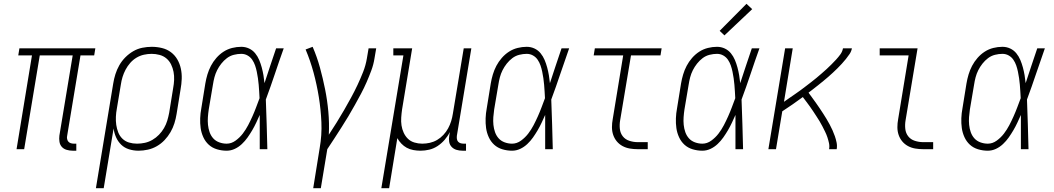

<svg xmlns="http://www.w3.org/2000/svg" viewBox="-20 -784 5540 1009"><path d="M362 8Q346 8 330.5 3.5Q315 -1 305 -12Q295 -23 292.5 -39Q290 -55 292 -71L362 -493H189L107 0H67L148 -493H76L82 -530H481L475 -493H403L333 -71Q331 -63 332.5 -54.5Q334 -46 339 -40Q344 -34 352 -31.5Q360 -29 368 -29H381V8Z M484 205 575 -345Q579 -370 586.5 -394Q594 -418 607 -441Q620 -464 639 -483Q658 -502 680.5 -515Q703 -528 728 -533Q753 -538 778 -538Q805 -538 831.5 -531.5Q858 -525 878.5 -509.5Q899 -494 912 -471.5Q925 -449 930.5 -423Q936 -397 935 -369.5Q934 -342 929 -315L908 -185Q904 -160 896.5 -136Q889 -112 876 -89.5Q863 -67 845 -48Q827 -29 804.5 -16Q782 -3 757 2.5Q732 8 708 8Q682 8 658 0.5Q634 -7 617 -23.5Q600 -40 590 -62.5Q580 -85 577 -109L525 205ZM700 -29Q721 -29 741.5 -33.5Q762 -38 781 -49Q800 -60 815.5 -76Q831 -92 842 -111Q853 -130 859 -150Q865 -170 869 -191L890 -321Q894 -342 895 -364Q896 -386 892 -406.5Q888 -427 879 -445.5Q870 -464 854.5 -477Q839 -490 818.5 -495.5Q798 -501 777 -501Q757 -501 736.5 -496.5Q716 -492 697.5 -481Q679 -470 664.5 -453.5Q650 -437 640 -418Q630 -399 624 -379.5Q618 -360 615 -339L594 -213Q590 -192 589 -170Q588 -148 591 -127.5Q594 -107 601.5 -88Q609 -69 623.5 -55Q638 -41 658 -35Q678 -29 700 -29Z M1171 8Q1145 8 1120 0.5Q1095 -7 1077 -23.5Q1059 -40 1048.5 -63Q1038 -86 1034.5 -111Q1031 -136 1032 -162.5Q1033 -189 1038 -215L1059 -345Q1063 -369 1070 -392.5Q1077 -416 1088.5 -438Q1100 -460 1117 -479.5Q1134 -499 1155 -512.5Q1176 -526 1200 -532Q1224 -538 1248 -538Q1270 -538 1289 -529Q1308 -520 1321 -504Q1334 -488 1342 -469Q1350 -450 1355.5 -429.5Q1361 -409 1364.5 -388.5Q1368 -368 1370 -347Q1385 -392 1400 -438Q1415 -484 1431 -530H1471Q1447 -463 1424.5 -395.5Q1402 -328 1377 -261Q1380 -196 1381.5 -130.5Q1383 -65 1385 0H1345Q1345 -45 1345 -90Q1345 -135 1345 -180Q1336 -160 1326.5 -139.5Q1317 -119 1305.5 -99.5Q1294 -80 1281 -61.5Q1268 -43 1251 -27Q1234 -11 1213.5 -1.5Q1193 8 1171 8ZM1171 -29Q1196 -29 1218 -45Q1240 -61 1256 -82Q1272 -103 1284 -126Q1296 -149 1306.5 -172.5Q1317 -196 1326 -220Q1335 -244 1344 -268Q1343 -286 1342 -303.5Q1341 -321 1339.5 -338.5Q1338 -356 1335.5 -373Q1333 -390 1329.5 -407Q1326 -424 1320.5 -440Q1315 -456 1305.5 -470Q1296 -484 1281 -492.5Q1266 -501 1248 -501Q1229 -501 1209 -496Q1189 -491 1172.5 -478.5Q1156 -466 1143 -449.5Q1130 -433 1121 -415Q1112 -397 1107 -378Q1102 -359 1099 -339L1077 -209Q1074 -189 1072.5 -168.5Q1071 -148 1073 -128Q1075 -108 1081.5 -89.5Q1088 -71 1100.5 -57Q1113 -43 1132 -36Q1151 -29 1171 -29Z M1626 205 1660 -6Q1672 -74 1669 -141.5Q1666 -209 1655.5 -274Q1645 -339 1628 -402Q1611 -465 1586 -524L1623 -538Q1646 -485 1661.5 -428.5Q1677 -372 1688.5 -314.5Q1700 -257 1705.5 -197Q1711 -137 1708 -76Q1729 -108 1749 -140Q1769 -172 1788 -205Q1807 -238 1825 -271Q1843 -304 1859 -338Q1875 -372 1888.5 -406.5Q1902 -441 1908 -477L1917 -530H1957L1948 -477Q1943 -445 1931.5 -414Q1920 -383 1906.5 -352Q1893 -321 1877 -291Q1861 -261 1844.5 -231.5Q1828 -202 1810.5 -172.5Q1793 -143 1774.5 -114.5Q1756 -86 1737.5 -57Q1719 -28 1700 0L1666 205Z M1984 205 2100 -493H2047V-530H2146L2093 -209Q2090 -188 2088.5 -166.5Q2087 -145 2090 -125Q2093 -105 2101.5 -86.5Q2110 -68 2124 -54.5Q2138 -41 2158 -35Q2178 -29 2199 -29Q2219 -29 2239 -33.5Q2259 -38 2277 -48.5Q2295 -59 2310 -75Q2325 -91 2335 -109.5Q2345 -128 2351 -147.5Q2357 -167 2360 -187L2417 -530H2457L2381 -71Q2380 -63 2381 -54.5Q2382 -46 2387 -40Q2392 -34 2400 -31.5Q2408 -29 2417 -29H2429V8H2411Q2394 8 2379 3.5Q2364 -1 2353.5 -12Q2343 -23 2340.5 -39Q2338 -55 2341 -71L2344 -90Q2333 -68 2316.5 -49Q2300 -30 2279.5 -16.5Q2259 -3 2236 2.5Q2213 8 2190 8Q2171 8 2152 4.5Q2133 1 2117.5 -7.5Q2102 -16 2089.5 -29Q2077 -42 2068 -58L2025 205Z M2671 8Q2645 8 2620 0.5Q2595 -7 2577 -23.5Q2559 -40 2548.5 -63Q2538 -86 2534.5 -111Q2531 -136 2532 -162.5Q2533 -189 2538 -215L2559 -345Q2563 -369 2570 -392.5Q2577 -416 2588.5 -438Q2600 -460 2617 -479.5Q2634 -499 2655 -512.5Q2676 -526 2700 -532Q2724 -538 2748 -538Q2770 -538 2789 -529Q2808 -520 2821 -504Q2834 -488 2842 -469Q2850 -450 2855.5 -429.5Q2861 -409 2864.5 -388.5Q2868 -368 2870 -347Q2885 -392 2900 -438Q2915 -484 2931 -530H2971Q2947 -463 2924.5 -395.5Q2902 -328 2877 -261Q2880 -196 2881.5 -130.5Q2883 -65 2885 0H2845Q2845 -45 2845 -90Q2845 -135 2845 -180Q2836 -160 2826.5 -139.5Q2817 -119 2805.5 -99.5Q2794 -80 2781 -61.5Q2768 -43 2751 -27Q2734 -11 2713.5 -1.5Q2693 8 2671 8ZM2671 -29Q2696 -29 2718 -45Q2740 -61 2756 -82Q2772 -103 2784 -126Q2796 -149 2806.5 -172.5Q2817 -196 2826 -220Q2835 -244 2844 -268Q2843 -286 2842 -303.5Q2841 -321 2839.5 -338.5Q2838 -356 2835.5 -373Q2833 -390 2829.5 -407Q2826 -424 2820.5 -440Q2815 -456 2805.5 -470Q2796 -484 2781 -492.5Q2766 -501 2748 -501Q2729 -501 2709 -496Q2689 -491 2672.5 -478.5Q2656 -466 2643 -449.5Q2630 -433 2621 -415Q2612 -397 2607 -378Q2602 -359 2599 -339L2577 -209Q2574 -189 2572.5 -168.5Q2571 -148 2573 -128Q2575 -108 2581.5 -89.5Q2588 -71 2600.5 -57Q2613 -43 2632 -36Q2651 -29 2671 -29Z M3331 0Q3310 0 3289.5 -3.5Q3269 -7 3251.5 -16.5Q3234 -26 3221.5 -41Q3209 -56 3202.5 -75Q3196 -94 3196 -115.5Q3196 -137 3200 -158L3255 -493H3100L3106 -530H3457L3451 -493H3296L3239 -152Q3235 -129 3237.5 -106.5Q3240 -84 3253 -67.5Q3266 -51 3287.5 -44Q3309 -37 3331 -37H3384V0Z M3671 8Q3645 8 3620 0.5Q3595 -7 3577 -23.5Q3559 -40 3548.5 -63Q3538 -86 3534.5 -111Q3531 -136 3532 -162.5Q3533 -189 3538 -215L3559 -345Q3563 -369 3570 -392.5Q3577 -416 3588.5 -438Q3600 -460 3617 -479.5Q3634 -499 3655 -512.5Q3676 -526 3700 -532Q3724 -538 3748 -538Q3770 -538 3789 -529Q3808 -520 3821 -504Q3834 -488 3842 -469Q3850 -450 3855.5 -429.5Q3861 -409 3864.5 -388.5Q3868 -368 3870 -347Q3885 -392 3900 -438Q3915 -484 3931 -530H3971Q3947 -463 3924.5 -395.5Q3902 -328 3877 -261Q3880 -196 3881.5 -130.5Q3883 -65 3885 0H3845Q3845 -45 3845 -90Q3845 -135 3845 -180Q3836 -160 3826.5 -139.5Q3817 -119 3805.5 -99.5Q3794 -80 3781 -61.5Q3768 -43 3751 -27Q3734 -11 3713.5 -1.5Q3693 8 3671 8ZM3671 -29Q3696 -29 3718 -45Q3740 -61 3756 -82Q3772 -103 3784 -126Q3796 -149 3806.5 -172.5Q3817 -196 3826 -220Q3835 -244 3844 -268Q3843 -286 3842 -303.5Q3841 -321 3839.5 -338.5Q3838 -356 3835.5 -373Q3833 -390 3829.5 -407Q3826 -424 3820.5 -440Q3815 -456 3805.5 -470Q3796 -484 3781 -492.5Q3766 -501 3748 -501Q3729 -501 3709 -496Q3689 -491 3672.5 -478.5Q3656 -466 3643 -449.5Q3630 -433 3621 -415Q3612 -397 3607 -378Q3602 -359 3599 -339L3577 -209Q3574 -189 3572.5 -168.5Q3571 -148 3573 -128Q3575 -108 3581.5 -89.5Q3588 -71 3600.5 -57Q3613 -43 3632 -36Q3651 -29 3671 -29ZM3787 -598 3762 -622 3903 -764 3933 -736Z M4018 0 4106 -530H4146L4100 -249Q4114 -259 4128.5 -269Q4143 -279 4157.5 -289Q4172 -299 4186.5 -309.5Q4201 -320 4215 -331Q4229 -342 4243 -352.5Q4257 -363 4270.5 -374.5Q4284 -386 4297.5 -397.5Q4311 -409 4324 -421Q4337 -433 4349.5 -445.5Q4362 -458 4374 -471Q4386 -484 4396.5 -498.5Q4407 -513 4410 -530H4457Q4454 -514 4445 -500.5Q4436 -487 4425.5 -474Q4415 -461 4404 -449Q4393 -437 4381 -425Q4369 -413 4357 -402Q4345 -391 4332.5 -380Q4320 -369 4307 -358.5Q4294 -348 4281 -337.5Q4268 -327 4255 -317Q4242 -307 4229 -297Q4239 -283 4249 -269.5Q4259 -256 4268.5 -242.5Q4278 -229 4287.5 -215Q4297 -201 4306 -187Q4315 -173 4323.5 -159Q4332 -145 4340 -130Q4348 -115 4355 -99.5Q4362 -84 4367.5 -68Q4373 -52 4376.5 -35Q4380 -18 4377 0H4337Q4340 -16 4336.5 -32Q4333 -48 4328 -63Q4323 -78 4316 -92Q4309 -106 4302 -120Q4295 -134 4287 -147Q4279 -160 4270.5 -173Q4262 -186 4253.5 -199Q4245 -212 4236 -224.5Q4227 -237 4217.5 -249.5Q4208 -262 4199 -274Q4173 -255 4146 -236Q4119 -217 4091 -199L4058 0Z M4831 0Q4810 0 4789.5 -3.5Q4769 -7 4751.5 -16.5Q4734 -26 4721.5 -41Q4709 -56 4702.5 -75Q4696 -94 4696 -115.5Q4696 -137 4700 -158L4755 -493H4603V-530H4802L4739 -152Q4735 -129 4737.5 -106.5Q4740 -84 4753 -67.5Q4766 -51 4787.5 -44Q4809 -37 4831 -37H4884V0Z M5171 8Q5145 8 5120 0.5Q5095 -7 5077 -23.5Q5059 -40 5048.5 -63Q5038 -86 5034.5 -111Q5031 -136 5032 -162.5Q5033 -189 5038 -215L5059 -345Q5063 -369 5070 -392.5Q5077 -416 5088.5 -438Q5100 -460 5117 -479.5Q5134 -499 5155 -512.5Q5176 -526 5200 -532Q5224 -538 5248 -538Q5270 -538 5289 -529Q5308 -520 5321 -504Q5334 -488 5342 -469Q5350 -450 5355.5 -429.5Q5361 -409 5364.5 -388.5Q5368 -368 5370 -347Q5385 -392 5400 -438Q5415 -484 5431 -530H5471Q5447 -463 5424.5 -395.5Q5402 -328 5377 -261Q5380 -196 5381.5 -130.5Q5383 -65 5385 0H5345Q5345 -45 5345 -90Q5345 -135 5345 -180Q5336 -160 5326.5 -139.5Q5317 -119 5305.5 -99.5Q5294 -80 5281 -61.5Q5268 -43 5251 -27Q5234 -11 5213.5 -1.5Q5193 8 5171 8ZM5171 -29Q5196 -29 5218 -45Q5240 -61 5256 -82Q5272 -103 5284 -126Q5296 -149 5306.5 -172.5Q5317 -196 5326 -220Q5335 -244 5344 -268Q5343 -286 5342 -303.5Q5341 -321 5339.5 -338.5Q5338 -356 5335.5 -373Q5333 -390 5329.5 -407Q5326 -424 5320.5 -440Q5315 -456 5305.5 -470Q5296 -484 5281 -492.5Q5266 -501 5248 -501Q5229 -501 5209 -496Q5189 -491 5172.5 -478.5Q5156 -466 5143 -449.5Q5130 -433 5121 -415Q5112 -397 5107 -378Q5102 -359 5099 -339L5077 -209Q5074 -189 5072.5 -168.5Q5071 -148 5073 -128Q5075 -108 5081.5 -89.5Q5088 -71 5100.5 -57Q5113 -43 5132 -36Q5151 -29 5171 -29Z"/></svg>

Font: Iosevka Curly Slab XLtObl
Style: Regular
Weight: 200
Italic angle: -9°
Monospace: yes
Designer: Belleve Invis
Foundry: Belleve Invis
Version: Version 11.1.0; ttfautohint (v1.8.3)